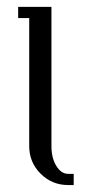

<svg xmlns="http://www.w3.org/2000/svg" viewBox="-20 -532 264 552"><path d="M32.2 -480V-512.2H127.9V-111.8Q127.9 -78.1 141.8 -55.2Q155.8 -32.2 175.8 -32.2H191.9V0H175.8Q129.4 0 96.7 -32.7Q64 -65.4 64 -111.8V-480Z"/></svg>

Font: Gawaa
Style: Regular
Weight: 400
Designer: T. Christopher White
Version: Version 1.0